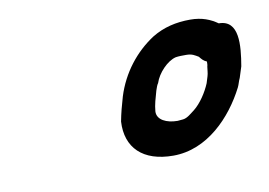

<svg xmlns="http://www.w3.org/2000/svg" viewBox="-42 -757 529 378"><g transform="rotate(-10 222.5 -568.0)"><path d="M200 -571C195 -554 191 -539 188 -523C185 -471 217 -439 278 -439C346 -439 398 -494 426 -549C429 -555 430 -561 433 -567L440 -589C447 -630 452 -680 411 -680C397 -690 380 -697 357 -697C328 -697 303 -691 280 -677C243 -653 214 -616 200 -571ZM267 -571C269 -576 270 -581 273 -585C279 -604 299 -625 316 -629C322 -630 330 -630 337 -630C349 -630 354 -626 361 -622C365 -617 368 -613 375 -610C375 -607 375 -603 374 -600C373 -594 373 -587 371 -581L367 -568C360 -551 347 -531 333 -520C326 -515 318 -507 309 -506C306 -506 301 -505 298 -505C276 -505 257 -514 258 -531C259 -544 263 -557 267 -571Z"/></g></svg>

Font: SolarCharger
Style: 552
Weight: 400
Designer: Mew Too
Foundry: Cannot Into Space Fonts/KineticPlasma Fonts
Version: Version 1.100